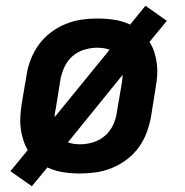

<svg xmlns="http://www.w3.org/2000/svg" viewBox="-20 -592 640 664"><path d="M90 52 16 0 76 -73Q66 -90 60 -109.5Q54 -129 51.5 -149Q49 -169 50.5 -190.5Q52 -212 55 -233L72 -333Q76 -360 86.5 -387Q97 -414 114.5 -438Q132 -462 156 -480Q180 -498 207 -509Q234 -520 261.5 -524Q289 -528 317 -528Q347 -528 376 -523.5Q405 -519 430 -507L483 -572L557 -520L497 -447Q508 -430 514 -410.5Q520 -391 522.5 -371Q525 -351 523.5 -329.5Q522 -308 518 -287L502 -187Q497 -160 487 -133Q477 -106 459.5 -82Q442 -58 418 -40Q394 -22 367 -11Q340 0 312 4Q284 8 257 8H256Q227 8 198 3.5Q169 -1 144 -13ZM169 -187 359 -420Q349 -424 338 -425.5Q327 -427 316 -427Q294 -427 271 -420Q248 -413 230.5 -397.5Q213 -382 203 -360.5Q193 -339 189 -317L173 -217Q171 -209 170 -202Q169 -195 169 -187ZM258 -93Q280 -93 302.5 -100Q325 -107 343 -122.5Q361 -138 371 -159.5Q381 -181 384 -203L401 -303Q402 -311 403 -318Q404 -325 404 -333L215 -100Q224 -96 235.5 -94.5Q247 -93 258 -93Z"/></svg>

Font: Iosevka SS04 Extended Oblique
Style: Bold
Weight: 700
Width: 7
Italic angle: -9°
Monospace: yes
Designer: Belleve Invis
Foundry: Belleve Invis
Version: Version 19.0.0; ttfautohint (v1.8.4)